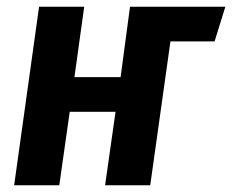

<svg xmlns="http://www.w3.org/2000/svg" viewBox="-20 -550 689 570"><path d="M617 -427H486L426 0H292L323 -218H187L156 0H22L96 -530H230L201 -321H338L366 -530H649Z"/></svg>

Font: Fira Sans Condensed SemiBold
Style: Italic
Weight: 600
Width: 3
Italic angle: -8°
Designer: bBox Type GmbH & Carrois Corporate GbR & Edenspiekermann AG
Foundry: bBox Type GmbH & Carrois Corporate GbR & Edenspiekermann AG
Version: Version 4.301